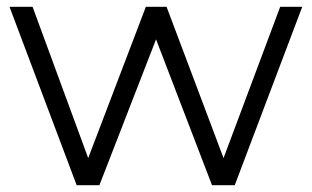

<svg xmlns="http://www.w3.org/2000/svg" viewBox="-20 -546 919 566"><path d="M206 0 8 -526H76L240 -80L410 -526H471L639 -80L806 -526H871L672 0H605L440 -430L273 0Z"/></svg>

Font: Montserrat
Style: Regular
Weight: 400
Designer: Julieta Ulanovsky
Foundry: Julieta Ulanovsky
Version: Version 9.000; ttfautohint (v1.8.4.7-5d5b)